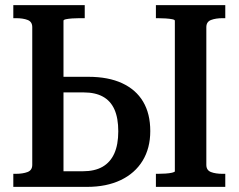

<svg xmlns="http://www.w3.org/2000/svg" viewBox="-20 -730 932 750"><path d="M663 -61V-649Q663 -653 652.5 -655Q642 -657 626.5 -658Q611 -659 596 -659H589V-710H860V-659H850Q823 -659 804.5 -652Q786 -645 786 -624V-86Q786 -65 804 -58Q822 -51 850 -51H860V0H589V-51H596Q611 -51 626.5 -52Q642 -53 652.5 -55.5Q663 -58 663 -61ZM320 0H32V-51H41Q69 -51 87.5 -58Q106 -65 106 -86V-624Q106 -645 88 -652Q70 -659 42 -659H32V-710H311V-659H290Q276 -659 262 -658Q248 -657 238 -655Q228 -653 228 -649V-61H303Q350 -61 380.5 -78.5Q411 -96 426.5 -130.5Q442 -165 442 -217Q442 -269 427 -302.5Q412 -336 382 -352.5Q352 -369 307 -369H201V-430H325Q403 -430 457 -405Q511 -380 539 -333Q567 -286 567 -218Q567 -151 537 -102Q507 -53 451.5 -26.5Q396 0 320 0Z"/></svg>

Font: Roboto Serif 28pt Condensed Medium
Style: Regular
Weight: 500
Width: 3
Designer: Greg Gazdowicz
Foundry: Commercial Type
Version: Version 1.008